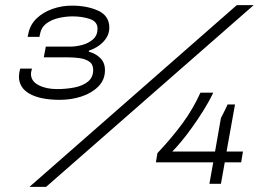

<svg xmlns="http://www.w3.org/2000/svg" viewBox="-20 -718 1067 750"><path d="M95 12 905 -698H971L160 12ZM214 -328Q138 -328 96 -351.5Q54 -375 54 -419Q54 -423 55 -431Q56 -439 59 -450H105Q105 -450 103 -442.5Q101 -435 101 -429Q101 -401 130.5 -385.5Q160 -370 203 -370Q239 -370 271.5 -376.5Q304 -383 324 -399.5Q344 -416 344 -445Q344 -467 328.5 -477.5Q313 -488 290.5 -491Q268 -494 246 -494H151L159 -536H256Q277 -536 301.5 -542.5Q326 -549 343.5 -564.5Q361 -580 361 -606Q361 -634 330.5 -644Q300 -654 264 -654Q236 -654 208.5 -647.5Q181 -641 161.5 -626.5Q142 -612 137 -588L134 -574H88L91 -588Q98 -622 123 -646Q148 -670 184.5 -683Q221 -696 260 -696Q321 -696 364 -676Q407 -656 407 -610Q407 -588 395.5 -570Q384 -552 366 -539.5Q348 -527 327 -520V-516Q354 -509 372 -491Q390 -473 390 -444Q390 -406 364 -380Q338 -354 298 -341Q258 -328 214 -328ZM798 0 813 -84H589L595 -120Q650 -178 692 -235Q734 -292 763 -356H813Q797 -322 775 -287Q753 -252 730.5 -220.5Q708 -189 687.5 -164.5Q667 -140 653 -126H820L843 -257Q847 -265 852 -274.5Q857 -284 861.5 -293.5Q866 -303 869 -310H898L865 -126H929L922 -84H858L843 0Z"/></svg>

Font: Archivo Expanded Thin
Style: Italic
Weight: 250
Width: 7
Italic angle: -10°
Designer: Hector Gatti
Foundry: Omnibus-Type
Version: Version 2.001